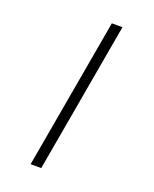

<svg xmlns="http://www.w3.org/2000/svg" viewBox="-177 -818 954 1187"><g transform="rotate(20 300.0 -225.0)"><path d="M174 270 348 -720H418L244 270Z"/></g></svg>

Font: DM Mono Light
Style: Italic
Weight: 300
Italic angle: -10°
Designer: Colophon Foundry
Foundry: Colophon Foundry
Version: Version 1.000; ttfautohint (v1.8.2.53-6de2)